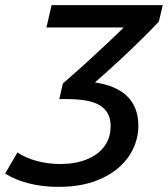

<svg xmlns="http://www.w3.org/2000/svg" viewBox="-40 -713 654 748"><path d="M187 15Q126 15 72.5 1.5Q19 -12 -20 -37L28 -119Q59 -98 103 -86Q147 -74 194 -74Q252 -74 296.5 -91.5Q341 -109 366 -142Q391 -175 391 -222Q391 -275 351.5 -301Q312 -327 220 -327H191L205 -388Q246 -423 290.5 -463.5Q335 -504 375.5 -542Q416 -580 442 -606H141L161 -693H594L579 -629Q553 -601 513 -561.5Q473 -522 425.5 -478Q378 -434 330 -392Q415 -379 457 -336.5Q499 -294 499 -223Q499 -177 479 -134Q459 -91 419.5 -57.5Q380 -24 322 -4.5Q264 15 187 15Z"/></svg>

Font: Ubuntu Sans Medium
Style: Italic
Weight: 500
Italic angle: -13.5°
Designer: Dalton Maag Ltd
Foundry: Dalton Maag Ltd
Version: Version 1.006